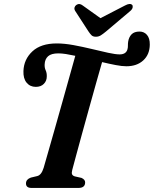

<svg xmlns="http://www.w3.org/2000/svg" viewBox="-20 -926 758 946"><path d="M336 -89Q332 -74 335.2 -67Q338.5 -60 348.5 -57L381.5 -49.5Q400.5 -41 399.5 -26Q398.5 0 366.5 0H135.5Q107.5 0 108 -23Q108.5 -42.5 132 -51L163.5 -58.5Q184 -63.5 195 -99Q202 -123.5 216.8 -175Q231.5 -226.5 250.2 -292Q269 -357.5 288 -426Q307 -494.5 323.8 -553.8Q340.5 -613 351 -651Q326 -656.5 304.8 -659.8Q283.5 -663 267.5 -663Q232.5 -663 216.8 -648.8Q201 -634.5 200 -609Q199 -592.5 205 -579.8Q211 -567 210.5 -549.5Q210.5 -527.5 196 -512.8Q181.5 -498 156.5 -498Q128 -498 111 -518.8Q94 -539.5 95.5 -576Q97.5 -633.5 139.5 -672.8Q181.5 -712 260 -712Q297 -712 342 -703.8Q387 -695.5 431.5 -684.8Q476 -674 512.5 -666Q549 -658 569.5 -658Q601 -658 608 -683Q610.5 -692 610.2 -701.2Q610 -710.5 611.5 -721Q615 -743 628.2 -756.8Q641.5 -770.5 667.5 -770.5Q690 -770.5 704.2 -754Q718.5 -737.5 718 -706Q717.5 -657.5 686 -628.5Q654.5 -599.5 602.5 -599.5Q581 -599.5 549.8 -605.5Q518.5 -611.5 483 -620Q471 -579 454.5 -519.8Q438 -460.5 419.5 -394.5Q401 -328.5 384 -266.2Q367 -204 354.2 -156.8Q341.5 -109.5 336 -89ZM502.5 -771Q488 -759 477 -752Q466 -745 452.5 -745Q438.5 -745 431.2 -752Q424 -759 416 -771L350.5 -872Q345 -881 347.2 -889Q349.5 -897 356 -901.5Q371 -912 387.5 -899L475 -836.5L596 -899Q621 -912.5 631.5 -901.5Q635 -897.5 633.5 -889Q632 -880.5 621.5 -871.5Z"/></svg>

Font: Fraunces 72pt S050 SemiBold
Style: Italic
Weight: 600
Italic angle: -16°
Version: Version 1.000; ttfautohint (v1.8.3)